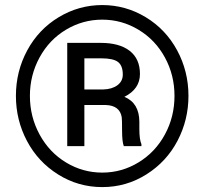

<svg xmlns="http://www.w3.org/2000/svg" viewBox="-20 -741 826 771"><path d="M43.9 -356Q43.9 -454.6 89.6 -539.1Q135.3 -623.5 216.1 -672.1Q296.9 -720.7 390.6 -720.7Q484.4 -720.7 564.9 -672.1Q645.5 -623.5 691.2 -539.1Q736.8 -454.6 736.8 -356Q736.8 -259.8 692.9 -175.8Q648.9 -91.8 568.1 -40.8Q487.3 10.3 390.6 10.3Q294.4 10.3 213.6 -40.3Q132.8 -90.8 88.4 -174.8Q43.9 -258.8 43.9 -356ZM100.1 -356Q100.1 -272 139.2 -200.4Q178.2 -128.9 245.4 -88.4Q312.5 -47.9 390.6 -47.9Q469.2 -47.9 536.6 -89.1Q604 -130.4 642.3 -201.2Q680.7 -272 680.7 -356Q680.7 -439.5 642.3 -510Q604 -580.6 536.6 -621.3Q469.2 -662.1 390.6 -662.1Q312.5 -662.1 245.1 -621.8Q177.7 -581.5 138.9 -510.3Q100.1 -439 100.1 -356ZM318.8 -319.3V-154.3H250V-568.8H384.8Q459.5 -568.8 500.7 -536.9Q542 -504.9 542 -443.8Q542 -383.8 479.5 -352.1Q539.1 -327.6 539.6 -252.4V-222.7Q539.6 -180.7 547.9 -162.1V-154.3H477.1Q470.2 -171.9 470.2 -217Q470.2 -262.2 468.8 -270.5Q460.9 -317.4 404.8 -319.3ZM318.8 -381.8H395Q430.2 -382.8 451.7 -398.9Q473.1 -415 473.1 -441.4Q473.1 -477.1 454.1 -491.9Q435.1 -506.8 386.2 -506.8H318.8Z"/></svg>

Font: Roboto-ThirdPerson-AD3FC
Style: ThirdPerson-AD3FC
Weight: 400
Designer: Google
Version: Version 2.137; 2017